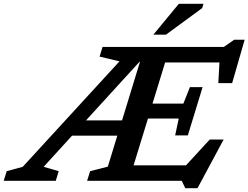

<svg xmlns="http://www.w3.org/2000/svg" viewBox="-96 -955 1312 1014"><path d="M134.5 -74 214 -51 198.5 0H-76.5L-60.5 -51L24 -74L535 -631L430 -656L445.5 -707H1086L1140.5 -745H1196L1130 -516H1057L1063 -625H776L709.5 -408H872.5L907 -495H974L896 -240H829L848 -329H685.5L609.5 -82H886.5L1011.5 -218H1085L947 39H882.5L864 0H364L380 -51L473.5 -75L523.5 -238.5H284.5ZM641 -629 358 -319H548.5L643.5 -629.5ZM714 -772 848.5 -935H978.5L972 -912.5L780.5 -772Z"/></svg>

Font: Newsreader 6pt Medium
Style: Italic
Weight: 500
Italic angle: -17°
Designer: Hugues Gentile
Foundry: Production Type
Version: Version 1.003; ttfautohint (v1.8.3)